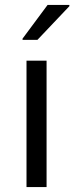

<svg xmlns="http://www.w3.org/2000/svg" viewBox="-20 -755 300 775"><path d="M71 -599V-594H131L260 -730V-735H172ZM87 -510V0H168V-510Z"/></svg>

Font: Saira UNSAM
Style: Regular
Weight: 400
Designer: Hector Gatti with collaboration of the Omnibus-Type team
Foundry: Omnibus-Type
Version: Version 0.072;PS 000.072;hotconv 1.0.88;makeotf.lib2.5.64775